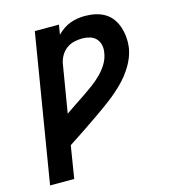

<svg xmlns="http://www.w3.org/2000/svg" viewBox="-110 -832 821 922"><g transform="rotate(-15 300.0 -371.5)"><path d="M25 0 146 -735H266L258 -687Q272 -701 288.5 -712.5Q305 -724 323 -730.5Q341 -737 359.5 -740Q378 -743 396 -743Q423 -743 448.5 -737.5Q474 -732 495.5 -719Q517 -706 531.5 -685.5Q546 -665 553.5 -641Q561 -617 563 -590.5Q565 -564 561 -537Q553 -494 529 -454Q505 -414 471.5 -380.5Q438 -347 401 -319Q364 -291 325.5 -264.5Q287 -238 248.5 -212Q210 -186 171 -161L145 0ZM196 -311Q220 -328 244.5 -344Q269 -360 293.5 -376.5Q318 -393 341.5 -410.5Q365 -428 386 -449Q407 -470 422 -495Q437 -520 441 -547Q445 -567 441 -585.5Q437 -604 425 -617.5Q413 -631 394.5 -636.5Q376 -642 357 -642Q336 -642 315 -637Q294 -632 276.5 -618.5Q259 -605 248.5 -585.5Q238 -566 235 -546Z"/></g></svg>

Font: Iosevka Aile Oblique
Style: Bold
Weight: 700
Italic angle: -9°
Designer: Belleve Invis
Foundry: Belleve Invis
Version: Version 31.1.0; ttfautohint (v1.8.4)